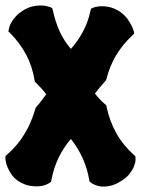

<svg xmlns="http://www.w3.org/2000/svg" viewBox="-20 -694 524 710"><path d="M476.1 -569.8 471.2 -564.9Q432.6 -528.8 408.9 -488.8Q385.3 -448.7 374 -402.8L371.1 -396Q359.9 -383.8 349.9 -371.8Q339.8 -359.9 331.1 -348.1Q339.8 -336.9 349.1 -326.9Q358.4 -316.9 369.1 -308.1L373 -305.2L374 -299.8Q384.8 -247.1 409.9 -201.9Q435.1 -156.7 476.1 -120.1L480 -117.2L481 -111.8Q481 -111.3 481 -102.3Q481 -93.3 475.8 -79.8Q470.7 -66.4 458.5 -50.5Q446.3 -34.7 421.9 -21Q405.3 -11.2 390.6 -7.6Q376 -3.9 363.8 -3.9Q352.1 -3.9 343.3 -6.3Q334.5 -8.8 328.1 -11.7Q321.8 -14.6 318.6 -17.1Q315.4 -19.5 314.9 -20L311 -22.9L310.1 -27.8Q303.2 -69.3 286.6 -106.9Q270 -144.5 242.2 -180.2Q214.4 -147.9 196 -109.4Q177.7 -70.8 169.9 -26.9L168.9 -22L165 -19Q164.6 -18.6 161.1 -16.4Q157.7 -14.2 151.4 -11.5Q145 -8.8 136.2 -6.8Q127.4 -4.9 116.2 -4.9Q91.3 -4.9 73 -11.7Q54.7 -18.6 41.7 -28.8Q28.8 -39.1 20.8 -51.5Q12.7 -64 8.1 -75.2Q3.4 -86.4 1.7 -94.7Q0 -103 0 -106V-112.8L1 -118.2L4.9 -121.1Q43.5 -154.3 69.8 -197.3Q96.2 -240.2 111.8 -294.9L115.2 -299.8Q125 -310.5 133.8 -322.3Q142.6 -334 150.9 -345.2Q142.6 -356.9 132.6 -367.7Q122.6 -378.4 111.8 -389.2L108.9 -392.1L107.9 -397Q99.6 -448.7 76.7 -491.9Q53.7 -535.2 16.1 -573.2L11.2 -577.1L12.2 -584Q12.2 -584.5 13.9 -591.8Q15.6 -599.1 21.5 -610.1Q27.3 -621.1 38.6 -633.5Q49.8 -646 68.8 -657.2Q85.4 -667 100.8 -670.4Q116.2 -673.8 128.9 -673.8Q145.5 -673.8 155.8 -670.4Q166 -667 167 -667L172.9 -664.1L174.8 -658.2Q184.1 -614.3 200.2 -578.9Q216.3 -543.5 242.2 -513.2Q269 -543.5 287.6 -578.6Q306.2 -613.8 314.9 -655.8L316.9 -662.1L323.2 -665Q326.7 -666.5 332 -668Q336.4 -668.9 342.3 -669.9Q348.1 -670.9 356 -670.9Q379.9 -670.9 398.2 -663.8Q416.5 -656.7 429.9 -646Q443.4 -635.3 452.1 -622.8Q460.9 -610.4 466.1 -600.1Q471.2 -589.8 473.1 -583Q475.1 -576.2 475.1 -577.1Z"/></svg>

Font: Hanalei Fill
Style: Regular
Weight: 400
Version: Version 1.000